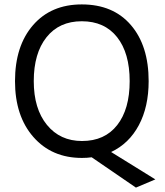

<svg xmlns="http://www.w3.org/2000/svg" viewBox="-20 -707 749 869"><path d="M132.8 -339.8Q132.8 -465.8 190.4 -538.3Q248 -610.8 350.1 -610.8Q453.1 -610.8 510 -538.8Q566.9 -466.8 566.9 -339.8Q566.9 -212.9 510.5 -140.9Q454.1 -68.8 351.1 -68.8Q252 -68.8 192.4 -141.8Q132.8 -214.8 132.8 -339.8ZM683.1 105 482.9 -19Q564 -57.1 608.4 -140.4Q652.8 -223.6 652.8 -339.8Q652.8 -500 572.5 -593.5Q492.2 -687 350.1 -687Q210.9 -687 129.4 -593Q47.9 -499 47.9 -339.8Q47.9 -182.1 130.9 -87.2Q213.9 7.8 351.1 7.8Q374 7.8 395 4.9L595.2 142.1Z"/></svg>

Font: FAU Chimera
Style: Regular
Weight: 400
Version: Version 1.002;hotconv 1.0.117;makeotfexe 2.5.65602